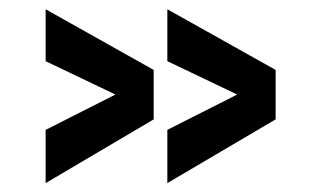

<svg xmlns="http://www.w3.org/2000/svg" viewBox="-20 -572 677 419"><path d="M345.2 -172.4V-288.6L497.6 -365.7L345.2 -438.5V-551.8L581.5 -419.4V-311.5ZM79.6 -172.4V-288.6L231.9 -365.7L79.6 -438.5V-551.8L315.4 -419.4V-311.5Z"/></svg>

Font: Antonio SemiBold
Style: Regular
Weight: 600
Designer: Vernon Adams
Foundry: Vernon Adams
Version: Version 1.002